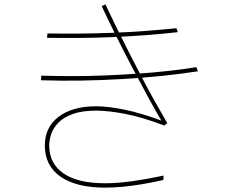

<svg xmlns="http://www.w3.org/2000/svg" viewBox="-20 -816 1040 878"><path d="M195 -643 197 -663Q268 -662 343.5 -662.5Q419 -663 495 -666Q571 -669 645 -674.5Q719 -680 787 -687L793 -669Q725 -661 650.5 -655.5Q576 -650 499 -646.5Q422 -643 345 -642.5Q268 -642 195 -643ZM167 -449 169 -470Q238 -468 311.5 -468Q385 -468 459.5 -471Q534 -474 607 -479Q680 -484 748.5 -491.5Q817 -499 878 -509L885 -490Q809 -478 721 -469Q633 -460 539 -454.5Q445 -449 350.5 -447.5Q256 -446 167 -449ZM460 42Q329 42 257 -8Q185 -58 185 -151Q185 -234 248 -282Q311 -330 420 -330Q474 -330 552 -314Q630 -298 733 -259H721Q691 -310 655 -376Q619 -442 581 -514.5Q543 -587 508 -657.5Q473 -728 445 -788L462 -796Q484 -749 511 -694Q538 -639 567.5 -581Q597 -523 627.5 -464.5Q658 -406 688 -352.5Q718 -299 745 -253L731 -242Q631 -280 553.5 -295Q476 -310 420 -310Q354 -310 312 -294.5Q270 -279 246.5 -254.5Q223 -230 214 -202.5Q205 -175 205 -151Q205 -68 270.5 -23Q336 22 460 22Q518 22 585.5 12.5Q653 3 728 -13L727 7Q678 18 631.5 26Q585 34 542 38Q499 42 460 42Z"/></svg>

Font: Murecho Thin
Style: Regular
Weight: 100
Designer: Neil Summerour
Foundry: Positype
Version: Version 1.010